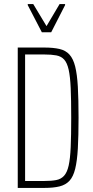

<svg xmlns="http://www.w3.org/2000/svg" viewBox="-20 -921 457 941"><path d="M67 0V-688H197Q241 -688 271.5 -681Q302 -674 320.5 -653.5Q339 -633 348.5 -595Q358 -557 361.5 -496Q365 -435 365 -344Q365 -254 361.5 -193Q358 -132 348.5 -93.5Q339 -55 320.5 -35Q302 -15 272 -7.5Q242 0 197 0ZM103 -34H197Q232 -34 255.5 -38.5Q279 -43 294 -59.5Q309 -76 316.5 -109.5Q324 -143 326.5 -200Q329 -257 329 -344Q329 -432 326.5 -489Q324 -546 316.5 -579.5Q309 -613 294.5 -629Q280 -645 256 -649.5Q232 -654 197 -654H103ZM185 -763 116 -896V-901H143L208 -793L272 -901H299V-896L231 -763Z"/></svg>

Font: Saira ExtraCondensed Thin
Style: Regular
Weight: 250
Width: 2
Designer: Hector Gatti with collaboration of the Omnibus-Type team
Foundry: Omnibus-Type
Version: Version 1.101